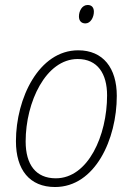

<svg xmlns="http://www.w3.org/2000/svg" viewBox="-20 -741 533 771"><path d="M323 -647C344 -647 357 -672 357 -694C357 -710 349 -721 332 -721C309 -721 297 -696 297 -675C297 -657 307 -647 323 -647ZM201 10C362 10 449 -182 449 -356C449 -468 394 -539 294 -539C136 -539 44 -346 44 -174C44 -59 99 10 201 10ZM204 -25C124 -25 83 -80 83 -173C83 -331 164 -504 292 -504C372 -504 410 -445 410 -358C410 -197 334 -25 204 -25Z"/></svg>

Font: Noto Sans SemiCondensed ExtraLight
Style: Italic
Weight: 200
Width: 4
Italic angle: -12°
Designer: Monotype Design Team
Foundry: Monotype Imaging Inc.
Version: Version 2.013